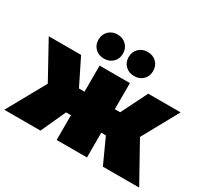

<svg xmlns="http://www.w3.org/2000/svg" viewBox="-156 -999 1302 1223"><g transform="rotate(30 495.0 -388.0)"><path d="M641 -182H607V0H384V-182H348L265 0H-1L156 -282L10 -547H248L343 -355H384V-547H607V-355H646L742 -547H980L834 -282L991 0H724ZM295 -687Q295 -726 320.5 -751Q346 -776 385 -776Q424 -776 449.5 -751Q475 -726 475 -687Q475 -648 449.5 -623.5Q424 -599 385 -599Q346 -599 320.5 -623.5Q295 -648 295 -687ZM517 -687Q517 -726 542.5 -751Q568 -776 607 -776Q646 -776 671.5 -751Q697 -726 697 -687Q697 -648 671.5 -623.5Q646 -599 607 -599Q568 -599 542.5 -623.5Q517 -648 517 -687Z"/></g></svg>

Font: CMG Sans Black
Style: Regular
Weight: 900
Designer: Julieta Ulanovsky
Foundry: Julieta Ulanovsky
Version: Version 7.200